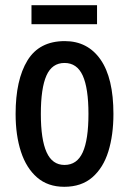

<svg xmlns="http://www.w3.org/2000/svg" viewBox="-20 -708 496 738"><path d="M416 -270Q416 -189 396.5 -126Q377 -63 335 -26.5Q293 10 227 10Q164 10 122.5 -26Q81 -62 60.5 -125Q40 -188 40 -270Q40 -401 85.5 -475.5Q131 -550 229 -550Q317 -550 366.5 -479Q416 -408 416 -270ZM137 -270Q137 -172 159 -123Q181 -74 228 -74Q276 -74 298 -122.5Q320 -171 320 -270Q320 -369 298 -417.5Q276 -466 228 -466Q180 -466 158.5 -417.5Q137 -369 137 -270ZM353 -688V-615H101V-688Z"/></svg>

Font: Noto Sans Tamil ExtraCondensed Medium
Style: Regular
Weight: 500
Width: 2
Designer: Jelle Bosma - Monotype Design Team
Foundry: Monotype Imaging Inc.
Version: Version 2.004; ttfautohint (v1.8.4.7-5d5b)